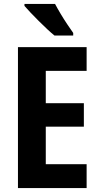

<svg xmlns="http://www.w3.org/2000/svg" viewBox="-20 -953 504 973"><path d="M419 0H71V-714H419V-594H212V-430H405V-311H212V-121H419ZM259 -933Q270 -912 287 -883.5Q304 -855 321.5 -829Q339 -803 351 -786V-773H256Q241 -785 220 -804.5Q199 -824 176.5 -846.5Q154 -869 134.5 -889.5Q115 -910 104 -923V-933Z"/></svg>

Font: Noto Sans Lao Condensed
Style: Bold
Weight: 700
Width: 3
Designer: Monotype Design Team
Foundry: Monotype Imaging Inc.
Version: Version 2.003; ttfautohint (v1.8.4.7-5d5b)